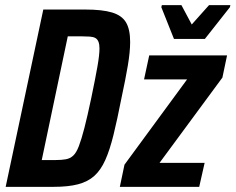

<svg xmlns="http://www.w3.org/2000/svg" viewBox="-20 -725 914 745"><path d="M2 0 148 -688H311Q377 -688 415 -676.5Q453 -665 469 -638Q485 -611 485 -562Q485 -524 476 -470.5Q467 -417 451 -343Q435 -261 420.5 -202Q406 -143 388.5 -104Q371 -65 346 -42.5Q321 -20 283 -10Q245 0 188 0ZM142 -104H196Q219 -104 235.5 -107Q252 -110 264 -121Q276 -132 286 -158Q296 -184 307.5 -228.5Q319 -273 334 -344Q350 -421 358 -466.5Q366 -512 366 -537Q366 -553 362 -563Q358 -573 350 -577.5Q342 -582 328.5 -583Q315 -584 297 -584H243ZM445 0 463 -86 706 -417H539L559 -510H861L843 -424L599 -93H774L753 0ZM655 -574 606 -697 608 -705H684L724 -630L791 -705H874L872 -697L775 -574Z"/></svg>

Font: Saira Condensed SemiBold
Style: Italic
Weight: 600
Width: 3
Italic angle: -12°
Designer: Hector Gatti with collaboration of the Omnibus-Type team
Foundry: Omnibus-Type
Version: Version 1.101